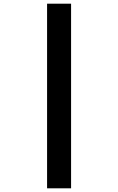

<svg xmlns="http://www.w3.org/2000/svg" viewBox="-20 -770 640 1040"><path d="M235 250V-750H365V250Z"/></svg>

Font: Source Code Pro
Style: Bold
Weight: 700
Monospace: yes
Designer: Paul D. Hunt, Teo Tuominen
Foundry: Adobe Systems Incorporated
Version: Version 2.030;PS 1.000;hotconv 16.6.51;makeotf.lib2.5.65220